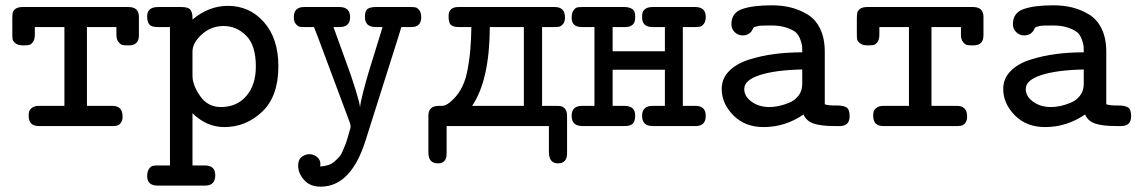

<svg xmlns="http://www.w3.org/2000/svg" viewBox="-20 -470 4239 716"><path d="M25.9 -345.2V-399.9Q25.9 -414.1 27.3 -422.1Q28.8 -430.2 37.8 -437Q46.9 -443.8 64.9 -443.8H459Q498 -443.8 498 -407.2V-337.9Q498 -300.8 460.9 -300.8H455.1Q442.9 -300.8 436 -302.5Q429.2 -304.2 421.6 -313.7Q414.1 -323.2 414.1 -340.8V-369.1H304.2V-75.2H398.9Q437 -75.2 437 -36.1Q438 -22.9 430.4 -11.5Q422.9 0 403.8 0H124Q86.9 0 86.9 -38.1Q86.9 -46.9 88.4 -53.5Q89.8 -60.1 98.9 -67.6Q107.9 -75.2 125 -75.2H220.2V-369.1H109.9V-340.8Q109.9 -322.8 103 -313.5Q96.2 -304.2 89.1 -302.5Q82 -300.8 68.8 -300.8H65.9Q46.9 -300.8 37.4 -308.8Q27.8 -316.9 26.9 -324Q25.9 -331.1 25.9 -345.2Z M528.8 187Q528.8 168.9 535.9 159.4Q543 149.9 550 148.4Q557.1 147 567.9 147H613.8V-369.1H567.9Q544.9 -369.1 536.9 -378.7Q528.8 -388.2 528.8 -409.2Q528.8 -444.3 570.8 -443.8H656.7Q682.6 -443.8 690.2 -433.3Q697.8 -422.9 697.8 -404.8V-397Q757.8 -447.8 829.1 -448.2Q911.1 -448.2 964.6 -387.2Q1018.1 -326.2 1018.1 -223.1Q1018.1 -110.4 957.5 -53.2Q897 3.9 816.9 3.9Q750 3.9 697.8 -47.9V147H744.1Q783.2 147 782.7 184.1Q782.7 222.2 744.1 222.2H568.8Q528.8 222.2 528.8 187ZM697.8 -187Q697.8 -152.8 726.3 -111.8Q754.9 -70.8 803.7 -70.8Q862.8 -70.8 898.4 -111.8Q934.1 -152.8 934.1 -222.2Q934.1 -301.3 897.9 -337.2Q861.8 -373 814 -373Q767.1 -373 732.4 -341.6Q697.8 -310.1 697.8 -277.8Z M1075.7 -405.8Q1075.7 -443.8 1113.8 -443.8H1245.6Q1285.6 -443.8 1285.6 -405.8Q1285.6 -368.7 1245.6 -369.1H1223.6L1287.6 -191.9L1305.7 -136.2L1318.8 -90.8L1322.8 -69.8Q1323.7 -85.9 1334.7 -128.4Q1345.7 -170.9 1357.2 -209Q1368.7 -247.1 1385.7 -301Q1402.8 -355 1406.7 -369.1H1380.9Q1340.8 -369.1 1340.8 -407.2Q1340.8 -430.2 1351.3 -437Q1361.8 -443.8 1380.9 -443.8H1512.7Q1522.5 -443.8 1529.5 -442.4Q1536.6 -440.9 1543.7 -431.9Q1550.8 -422.9 1550.8 -405.8Q1550.8 -368.7 1513.7 -369.1H1476.6Q1473.6 -360.4 1468.8 -343.3Q1463.9 -326.2 1460.9 -317.9L1342.8 55.2Q1288.6 226.1 1175.8 226.1Q1135.7 226.1 1113.8 200.9Q1091.8 175.8 1091.8 147.9Q1091.8 125 1105.2 115Q1118.7 105 1133.8 105Q1149.9 105 1162.4 115.5Q1174.8 126 1174.8 141.1Q1174.8 147.9 1173.8 150.9Q1190.9 149.9 1204.3 145.5Q1217.8 141.1 1228.3 131.6Q1238.8 122.1 1245.8 114Q1252.9 106 1259.3 90.1Q1265.6 74.2 1268.8 66.7Q1272 59.1 1277.3 40.5Q1282.7 22 1283.7 18.1Q1287.6 6.8 1287.6 1Q1287.6 -3.9 1283.7 -15.1L1165 -333Q1163.1 -338.9 1158 -350.8Q1152.8 -362.8 1150.9 -369.1H1115.7Q1104.5 -369.1 1098.1 -370.1Q1091.8 -371.1 1083.7 -379.9Q1075.7 -388.7 1075.7 -405.8Z M1577.6 -39.1Q1577.6 -75.2 1616.7 -75.2H1627.9Q1641.1 -75.2 1655.8 -86.9Q1705.6 -126 1721.2 -198Q1736.8 -270 1737.8 -369.1H1695.8Q1683.6 -369.1 1677.7 -370.1Q1671.9 -371.1 1665.3 -374.5Q1658.7 -377.9 1655.8 -386.5Q1652.8 -395 1652.8 -409.2Q1652.8 -444.3 1689.9 -443.8H2048.8Q2086.9 -443.8 2086.9 -404.8Q2086.9 -387.7 2078.9 -379.4Q2070.8 -371.1 2063.7 -370.1Q2056.6 -369.1 2043.9 -369.1H2001.5V-75.2H2054.7Q2066.9 -75.2 2073.7 -73.5Q2080.6 -71.8 2087.6 -63.5Q2094.7 -55.2 2094.7 -38.1V101.1Q2094.7 139.2 2060.8 139.2Q2026.9 139.2 2026.9 96.2V0H1645.5V103Q1645.5 139.2 1612.8 139.2Q1577.6 139.2 1577.6 99.1ZM1740.7 -75.2H1933.6V-369.1H1806.6Q1805.7 -171.4 1740.7 -75.2Z M2111.8 -38.1Q2111.8 -75.2 2150.4 -75.2H2196.8V-369.1H2150.4Q2111.3 -369.1 2111.8 -403.8Q2111.8 -421.9 2118.7 -431.4Q2125.5 -440.9 2132.6 -442.4Q2139.6 -443.8 2151.4 -443.8H2308.6Q2325.7 -443.8 2337.6 -436.5Q2349.6 -429.2 2348.6 -405.8Q2349.6 -368.7 2310.5 -369.1H2264.6V-278.8H2459.5V-369.1H2413.6Q2374.5 -369.1 2374.5 -404.8Q2374.5 -417 2376.5 -424.1Q2378.4 -431.2 2387.5 -437.5Q2396.5 -443.8 2414.6 -443.8H2572.8Q2611.8 -443.8 2611.8 -407.2Q2611.8 -390.1 2604.7 -381.1Q2597.7 -372.1 2590.6 -370.6Q2583.5 -369.1 2573.7 -369.1H2526.4V-75.2H2573.7Q2611.8 -75.2 2611.8 -38.1Q2611.8 0 2574.7 0H2413.6Q2374.5 0 2374.5 -38.1Q2374.5 -75.2 2413.6 -75.2H2459.5V-210H2264.6V-75.2H2308.6Q2349.6 -75.2 2348.6 -38.1Q2348.6 -25.9 2345.2 -17.3Q2341.8 -8.8 2335.2 -5.4Q2328.6 -2 2322.5 -1Q2316.4 0 2308.6 0H2151.4Q2111.8 0 2111.8 -38.1Z M2671.4 -138.2Q2671.4 -177.2 2699 -205.1Q2726.6 -232.9 2772.9 -247.6Q2819.3 -262.2 2868.4 -268.6Q2917.5 -274.9 2971.7 -274.9Q2971.7 -290 2971.2 -297.6Q2970.7 -305.2 2964.6 -322.5Q2958.5 -339.8 2947.5 -349.4Q2936.5 -358.9 2913.1 -366.9Q2889.6 -375 2855.5 -375Q2834.5 -375 2821.5 -374.5Q2808.6 -374 2801.5 -371.6Q2794.4 -369.1 2792.5 -368.7Q2790.5 -368.2 2787.6 -362.5Q2784.7 -356.9 2783.7 -355Q2771.5 -337.9 2749.5 -337.9Q2732.4 -337.9 2720 -349.9Q2707.5 -361.8 2707.5 -379.9Q2707.5 -421.9 2747.1 -436Q2786.6 -450.2 2858.4 -450.2Q2896.5 -450.2 2929 -442.1Q2961.4 -434.1 2991.5 -416Q3021.5 -397.9 3038.6 -362.5Q3055.7 -327.1 3055.7 -276.9V-81.1Q3069.8 -76.2 3097.2 -76.7Q3124.5 -77.1 3136.5 -69.6Q3148.4 -62 3148.4 -37.1Q3148.4 0 3112.3 0H3089.4Q3042.5 0 3014.9 -9Q2987.3 -18.1 2976.6 -43Q2907.7 3.9 2827.6 3.9Q2757.8 3.9 2714.6 -40Q2671.4 -84 2671.4 -138.2ZM2755.4 -138.2Q2755.4 -110.4 2783 -90.6Q2810.5 -70.8 2849.6 -70.8Q2865.7 -70.8 2883.5 -74.5Q2901.4 -78.1 2922.4 -86.7Q2943.4 -95.2 2957.5 -113Q2971.7 -130.9 2971.7 -157.2V-210.9Q2872.6 -209 2814 -190.2Q2755.4 -171.4 2755.4 -138.2Z M3175.3 -345.2V-399.9Q3175.3 -414.1 3176.8 -422.1Q3178.2 -430.2 3187.3 -437Q3196.3 -443.8 3214.4 -443.8H3608.4Q3647.5 -443.8 3647.5 -407.2V-337.9Q3647.5 -300.8 3610.4 -300.8H3604.5Q3592.3 -300.8 3585.4 -302.5Q3578.6 -304.2 3571 -313.7Q3563.5 -323.2 3563.5 -340.8V-369.1H3453.6V-75.2H3548.3Q3586.4 -75.2 3586.4 -36.1Q3587.4 -22.9 3579.8 -11.5Q3572.3 0 3553.2 0H3273.4Q3236.3 0 3236.3 -38.1Q3236.3 -46.9 3237.8 -53.5Q3239.3 -60.1 3248.3 -67.6Q3257.3 -75.2 3274.4 -75.2H3369.6V-369.1H3259.3V-340.8Q3259.3 -322.8 3252.4 -313.5Q3245.6 -304.2 3238.5 -302.5Q3231.4 -300.8 3218.3 -300.8H3215.3Q3196.3 -300.8 3186.8 -308.8Q3177.2 -316.9 3176.3 -324Q3175.3 -331.1 3175.3 -345.2Z M3721.2 -138.2Q3721.2 -177.2 3748.8 -205.1Q3776.4 -232.9 3822.8 -247.6Q3869.1 -262.2 3918.2 -268.6Q3967.3 -274.9 4021.5 -274.9Q4021.5 -290 4021 -297.6Q4020.5 -305.2 4014.4 -322.5Q4008.3 -339.8 3997.3 -349.4Q3986.3 -358.9 3962.9 -366.9Q3939.5 -375 3905.3 -375Q3884.3 -375 3871.3 -374.5Q3858.4 -374 3851.3 -371.6Q3844.2 -369.1 3842.3 -368.7Q3840.3 -368.2 3837.4 -362.5Q3834.5 -356.9 3833.5 -355Q3821.3 -337.9 3799.3 -337.9Q3782.2 -337.9 3769.8 -349.9Q3757.3 -361.8 3757.3 -379.9Q3757.3 -421.9 3796.9 -436Q3836.4 -450.2 3908.2 -450.2Q3946.3 -450.2 3978.8 -442.1Q4011.2 -434.1 4041.3 -416Q4071.3 -397.9 4088.4 -362.5Q4105.5 -327.1 4105.5 -276.9V-81.1Q4119.6 -76.2 4147 -76.7Q4174.3 -77.1 4186.3 -69.6Q4198.2 -62 4198.2 -37.1Q4198.2 0 4162.1 0H4139.2Q4092.3 0 4064.7 -9Q4037.1 -18.1 4026.4 -43Q3957.5 3.9 3877.4 3.9Q3807.6 3.9 3764.4 -40Q3721.2 -84 3721.2 -138.2ZM3805.2 -138.2Q3805.2 -110.4 3832.8 -90.6Q3860.4 -70.8 3899.4 -70.8Q3915.5 -70.8 3933.3 -74.5Q3951.2 -78.1 3972.2 -86.7Q3993.2 -95.2 4007.3 -113Q4021.5 -130.9 4021.5 -157.2V-210.9Q3922.4 -209 3863.8 -190.2Q3805.2 -171.4 3805.2 -138.2Z"/></svg>

Font: CMU Typewriter Text
Style: Bold
Weight: 700
Version: Version 0.7.0